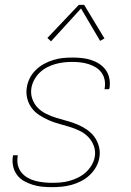

<svg xmlns="http://www.w3.org/2000/svg" viewBox="-20 -766 540 794"><path d="M195 8Q174 8 154 6Q134 4 115 -2Q96 -8 79 -17.5Q62 -27 50.5 -42.5Q39 -58 34.5 -77.5Q30 -97 33 -118Q33 -119 33.5 -120.5Q34 -122 34 -124H54Q53 -122 53 -121Q53 -120 53 -118Q50 -100 54 -83Q58 -66 68.5 -53Q79 -40 93.5 -31.5Q108 -23 124.5 -18.5Q141 -14 159 -12Q177 -10 195 -10Q213 -10 231 -11.5Q249 -13 267 -18Q285 -23 302.5 -31.5Q320 -40 334.5 -53Q349 -66 359 -83Q369 -100 372 -118Q376 -141 368 -162.5Q360 -184 345 -199.5Q330 -215 309.5 -225Q289 -235 267.5 -241.5Q246 -248 224 -254Q202 -260 181.5 -269Q161 -278 142.5 -290Q124 -302 111 -319.5Q98 -337 92.5 -359.5Q87 -382 91 -405Q94 -425 103.5 -443.5Q113 -462 128.5 -477Q144 -492 162.5 -502Q181 -512 200.5 -518Q220 -524 239.5 -526Q259 -528 279 -528Q299 -528 318.5 -526Q338 -524 356.5 -518Q375 -512 390.5 -502Q406 -492 417 -477Q428 -462 432 -442.5Q436 -423 433 -403Q432 -402 432 -400Q432 -398 431 -397H412Q412 -398 412.5 -399.5Q413 -401 413 -402Q416 -420 412.5 -436.5Q409 -453 399.5 -466Q390 -479 376 -487.5Q362 -496 346 -501Q330 -506 313 -508Q296 -510 279 -510Q261 -510 243.5 -508Q226 -506 208.5 -501Q191 -496 174.5 -487.5Q158 -479 144.5 -466Q131 -453 122 -436.5Q113 -420 110 -403Q106 -379 113.5 -357.5Q121 -336 136 -320.5Q151 -305 171.5 -295Q192 -285 213.5 -278.5Q235 -272 257 -266Q279 -260 299.5 -251.5Q320 -243 338.5 -230.5Q357 -218 370 -200.5Q383 -183 389 -160.5Q395 -138 391 -115Q388 -95 377.5 -76Q367 -57 351 -42Q335 -27 315.5 -17Q296 -7 276 -1.5Q256 4 235.5 6Q215 8 195 8ZM191 -595 176 -609 306 -746H328L412 -607L394 -597L315 -731Z"/></svg>

Font: Iosevka SS04 Thin Oblique
Style: Regular
Weight: 100
Italic angle: -9°
Monospace: yes
Designer: Belleve Invis
Foundry: Belleve Invis
Version: Version 19.0.0; ttfautohint (v1.8.4)